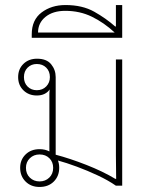

<svg xmlns="http://www.w3.org/2000/svg" viewBox="-20 -737 596 762"><path d="M137 5Q103 5 81.5 -16.5Q60 -38 60 -71Q60 -103 81.5 -124Q103 -145 137 -145Q159 -145 176 -136V-347Q176 -356 176 -365Q176 -374 177 -382Q170 -371 157 -364.5Q144 -358 126 -358Q94 -358 73 -378.5Q52 -399 52 -431Q52 -463 73 -483.5Q94 -504 127 -504Q165 -504 183 -482Q201 -460 201 -431V-123Q258 -108 323 -82.5Q388 -57 438 -27H441Q440 -72 440 -120Q440 -168 440 -215V-501H465V0H440Q410 -21 368.5 -40.5Q327 -60 285 -75.5Q243 -91 210 -100Q215 -87 215 -71Q215 -38 193.5 -16.5Q172 5 137 5ZM126 -379Q149 -379 163.5 -394Q178 -409 178 -431Q178 -454 163.5 -468.5Q149 -483 126 -483Q104 -483 89.5 -468.5Q75 -454 75 -431Q75 -408 89.5 -393.5Q104 -379 126 -379ZM137 -17Q160 -17 175.5 -32Q191 -47 191 -71Q191 -94 176 -109Q161 -124 137 -124Q114 -124 98.5 -109Q83 -94 83 -71Q83 -47 98.5 -32Q114 -17 137 -17Z M106 -587V-601Q106 -658 145 -687.5Q184 -717 240 -717Q307 -717 354 -690.5Q401 -664 437 -632H440V-717H465V-587ZM131 -608H435Q393 -647 345 -670.5Q297 -694 239 -694Q190 -694 160.5 -670Q131 -646 131 -608Z"/></svg>

Font: Noto Sans Thai Looped UI Thin
Style: Regular
Weight: 100
Designer: Cadson Demak Team
Foundry: Cadson Demak Co., Ltd.
Version: Version 1.000; ttfautohint (v1.8.4.7-5d5b)